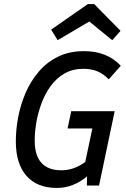

<svg xmlns="http://www.w3.org/2000/svg" viewBox="-20 -914 620 946"><path d="M260 12Q163 12 110.5 -47.5Q58 -107 58 -217Q58 -275 69.5 -336.5Q81 -398 106 -456Q131 -514 170.5 -560.5Q210 -607 265.5 -634.5Q321 -662 394 -662Q508 -662 575 -590L516 -523Q490 -550 460 -562.5Q430 -575 391 -575Q338 -575 298 -552Q258 -529 230 -490.5Q202 -452 184.5 -405Q167 -358 159 -310.5Q151 -263 151 -222Q151 -75 283 -75Q345 -75 400 -116L435 -281H313L331 -366H545L468 0H408L409 -45Q341 12 260 12ZM264 -716 232 -768 413 -894H444L574 -762L533 -716L420 -808Z"/></svg>

Font: Sometype Mono Medium
Style: Italic
Weight: 500
Italic angle: -12°
Monospace: yes
Designer: Ryoichi Tsunekawa
Foundry: Dharma Type
Version: Version 1.000; ttfautohint (v1.8.3)